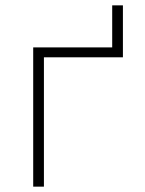

<svg xmlns="http://www.w3.org/2000/svg" viewBox="-20 -697 540 717"><path d="M104 0V-520H399V-677H439V-483H144V0Z"/></svg>

Font: Iosevka SS18 Extralight
Style: Regular
Weight: 200
Monospace: yes
Designer: Belleve Invis
Foundry: Belleve Invis
Version: Version 25.1.1; ttfautohint (v1.8.4)